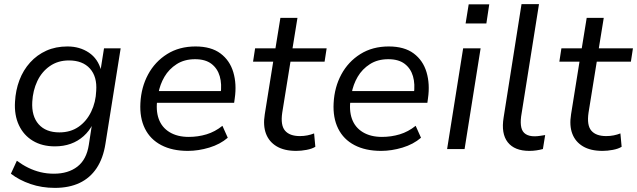

<svg xmlns="http://www.w3.org/2000/svg" viewBox="-20 -725 3099 934"><path d="M247 189Q183 189 128 170Q73 151 33 120L62 57Q89 77 117.5 91Q146 105 177 112.5Q208 120 242 120Q312 120 356.5 85.5Q401 51 412 -20L428 -124L432 -123Q415 -88 387 -63Q359 -38 324 -25.5Q289 -13 247 -13Q185 -13 140 -40Q95 -67 72 -116Q49 -165 53 -230Q56 -286 74.5 -335Q93 -384 126.5 -421Q160 -458 205.5 -478.5Q251 -499 308 -499Q368 -499 412.5 -469Q457 -439 472 -382L469 -383L486 -490H567L493 -26Q482 45 450 93Q418 141 367 165Q316 189 247 189ZM269 -81Q323 -81 362 -108Q401 -135 423.5 -181.5Q446 -228 448 -283Q453 -352 417.5 -391.5Q382 -431 315 -431Q262 -431 222.5 -403.5Q183 -376 161.5 -330.5Q140 -285 137 -230Q133 -160 168 -120.5Q203 -81 269 -81Z M894 9Q818 9 764.5 -19Q711 -47 685 -99.5Q659 -152 663 -224Q667 -301 700.5 -363Q734 -425 793 -462Q852 -499 931 -499Q1007 -499 1052.5 -465Q1098 -431 1115 -373.5Q1132 -316 1122 -247L1119 -225H726L735 -282H1073L1053 -266Q1060 -316 1049 -354Q1038 -392 1008.5 -414.5Q979 -437 929 -437Q877 -437 839.5 -413Q802 -389 780 -351.5Q758 -314 750 -269L746 -247Q737 -189 752 -147Q767 -105 805 -82Q843 -59 898 -59Q943 -59 984.5 -71.5Q1026 -84 1062 -113L1088 -55Q1051 -23 998 -7Q945 9 894 9Z M1421 9Q1363 9 1326 -13Q1289 -35 1274 -74.5Q1259 -114 1268 -169L1309 -425H1211L1221 -490H1320L1344 -638H1427L1403 -490H1569L1559 -425H1393L1353 -177Q1344 -116 1366.5 -89.5Q1389 -63 1439 -63Q1458 -63 1475.5 -66.5Q1493 -70 1508 -76L1514 -11Q1498 -1 1471.5 4Q1445 9 1421 9Z M1834 9Q1758 9 1704.5 -19Q1651 -47 1625 -99.5Q1599 -152 1603 -224Q1607 -301 1640.5 -363Q1674 -425 1733 -462Q1792 -499 1871 -499Q1947 -499 1992.5 -465Q2038 -431 2055 -373.5Q2072 -316 2062 -247L2059 -225H1666L1675 -282H2013L1993 -266Q2000 -316 1989 -354Q1978 -392 1948.5 -414.5Q1919 -437 1869 -437Q1817 -437 1779.5 -413Q1742 -389 1720 -351.5Q1698 -314 1690 -269L1686 -247Q1677 -189 1692 -147Q1707 -105 1745 -82Q1783 -59 1838 -59Q1883 -59 1924.5 -71.5Q1966 -84 2002 -113L2028 -55Q1991 -23 1938 -7Q1885 9 1834 9Z M2245 -611 2260 -704H2360L2346 -611ZM2155 0 2233 -490H2318L2240 0Z M2555 9Q2483 9 2450 -33Q2417 -75 2430 -154L2517 -705H2602L2515 -158Q2511 -126 2516 -104.5Q2521 -83 2537.5 -72.5Q2554 -62 2580 -62Q2593 -62 2606 -64Q2619 -66 2632 -68L2621 0Q2606 4 2589.5 6.5Q2573 9 2555 9Z M2911 9Q2853 9 2816 -13Q2779 -35 2764 -74.5Q2749 -114 2758 -169L2799 -425H2701L2711 -490H2810L2834 -638H2917L2893 -490H3059L3049 -425H2883L2843 -177Q2834 -116 2856.5 -89.5Q2879 -63 2929 -63Q2948 -63 2965.5 -66.5Q2983 -70 2998 -76L3004 -11Q2988 -1 2961.5 4Q2935 9 2911 9Z"/></svg>

Font: Nunito Sans 10pt
Style: Italic
Weight: 400
Italic angle: -9°
Designer: Vernon Adams
Foundry: Vernon Adams
Version: Version 3.101;gftools[0.9.27]